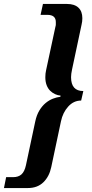

<svg xmlns="http://www.w3.org/2000/svg" viewBox="-87 -720 463 970"><path d="M277 -369Q272 -346 272 -330Q272 -260 334 -260L323 -212Q285 -212 257.5 -181.5Q230 -151 221 -107L172 124Q162 172 132 201Q102 230 54 230H-67L-56 175H-21Q6 175 21.5 161Q37 147 44 115L91 -106Q98 -139 112 -162Q126 -185 143.5 -199.5Q161 -214 180.5 -221.5Q200 -229 218 -231L219 -237Q205 -238 191 -244.5Q177 -251 166 -262Q155 -273 148.5 -290Q142 -307 142 -330Q142 -349 146 -366L193 -585Q195 -591 195 -596.5Q195 -602 195 -607Q196 -645 152 -645H118L130 -700H252Q289 -700 309 -681.5Q329 -663 329 -628Q329 -611 325 -595Z"/></svg>

Font: PT Serif
Style: Bold Italic
Weight: 700
Italic angle: -12°
Designer: A.Korolkova, O.Umpeleva, V.Yefimov
Foundry: ParaType Ltd
Version: Version 1.000W OFL